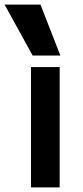

<svg xmlns="http://www.w3.org/2000/svg" viewBox="-53 -810 359 830"><path d="M81 -520H205V0H81ZM-33 -790H122L208 -570H88Z"/></svg>

Font: Enso SemiBold
Style: Regular
Weight: 600
Designer: Coji Morishita
Foundry: UNDERFOREST DESIGN
Version: Version 1.000